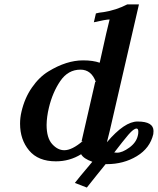

<svg xmlns="http://www.w3.org/2000/svg" viewBox="-20 -718 715 869"><path d="M509.8 -26.9Q533.7 -26.9 565.4 -50Q597.2 -73.2 604 -105Q606 -111.8 606 -122.1Q606 -136.2 598.1 -136.2Q585 -136.2 561 -108.2Q537.1 -80.1 497.1 -27.8Q501 -26.9 509.8 -26.9ZM344.2 -402.8Q288.1 -402.8 252.9 -351.3Q217.8 -299.8 201.2 -230Q191.4 -189 190.9 -152.8Q190.9 -93.8 216.1 -65.9Q241.2 -38.1 271 -38.1Q306.2 -38.1 355 -80.1L349.1 -78.1L411.1 -348.1L414.1 -346.2Q394 -402.8 344.2 -402.8ZM673.8 -110.8Q658.7 -46.9 598.9 -11Q539.1 24.9 463.9 24.9H458Q445.8 40 416 76.9Q386.2 113.8 373 130.9L318.8 109.9Q328.6 97.7 345.2 77.1Q388.2 25.4 397.9 14.2Q357.9 0 347.2 -20Q295.4 12.2 232.9 12.2Q152.8 12.2 111.8 -36.9Q70.8 -85.9 70.8 -158.2Q70.8 -185.1 77.1 -211.9Q91.3 -273.9 124.3 -321.5Q157.2 -369.1 198.7 -394.5Q240.2 -419.9 279.5 -432.4Q318.8 -444.8 356 -444.8Q400.9 -444.8 431.2 -434.1L460.9 -566.9Q476.1 -627.9 476.1 -629.9Q460 -629.9 404.8 -617.2L414.1 -657.2Q427.2 -661.1 448.2 -663.1Q505.4 -671.9 556.2 -698.2H608.9L476.1 -123Q473.1 -109.9 463.9 -74.2Q543.9 -168.5 603 -168Q674.8 -168 674.8 -125Q674.8 -115.7 673.8 -110.8Z"/></svg>

Font: Linux Libertine
Style: Semibold Italic
Weight: 600
Italic angle: -11.5°
Designer: Philipp H. Poll
Foundry: Philipp H. Poll
Version: Version 5.1.2 ; ttfautohint (v0.9)